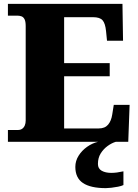

<svg xmlns="http://www.w3.org/2000/svg" viewBox="-20 -734 715 994"><path d="M21 0V-61H72Q86 -61 95 -67.5Q104 -74 108.5 -85Q113 -96 113 -110V-599Q113 -623 107 -634.5Q101 -646 91 -649.5Q81 -653 70 -653H21V-714H614L617 -523H534L529 -573Q525 -613 511 -629Q497 -645 462 -645H312V-407H548V-339H312V-69H491Q523 -69 539.5 -88.5Q556 -108 561 -141L569 -191H651L644 0ZM528 240Q449 240 409.5 213.5Q370 187 370 130Q370 99 387 72Q404 45 431 26Q458 7 488 0H580Q559 6 537.5 21.5Q516 37 501.5 60Q487 83 487 115Q487 139 506.5 150Q526 161 556 161Q570 161 585.5 159Q601 157 619 153V224Q609 229 591.5 232.5Q574 236 556.5 238Q539 240 528 240Z"/></svg>

Font: Noto Serif Kannada Black
Style: Regular
Weight: 900
Version: Version 2.003